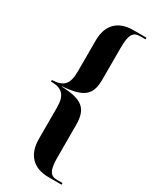

<svg xmlns="http://www.w3.org/2000/svg" viewBox="-225 -818 810 1002"><g transform="rotate(30 180.5 -317.0)"><path d="M260 126H339V116H306C264 116 249 90 249 11V-180C249 -280 210 -313 84 -318V-320C211 -329 249 -362 249 -456V-645C249 -723 263 -750 306 -750H339V-760H260C168 -760 117 -708 117 -615V-428C117 -350 90 -324 22 -322V-313C94 -312 117 -282 117 -208V-21C117 72 168 126 260 126Z"/></g></svg>

Font: Noto Serif Display ExtraCondensed
Style: Bold
Weight: 700
Width: 2
Designer: Monotype Design Team
Foundry: Monotype Imaging Inc.
Version: Version 2.009